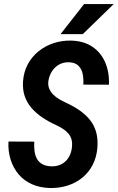

<svg xmlns="http://www.w3.org/2000/svg" viewBox="-20 -922 584 952"><path d="M336.4 -189Q339.4 -212.9 334.7 -230Q330.1 -247.1 318.8 -260.3Q307.6 -273.4 291.3 -283.7Q274.9 -293.9 255.4 -303.2Q220.7 -318.8 190.2 -339.4Q159.7 -359.9 137 -385.7Q114.3 -411.6 102.8 -444.6Q91.3 -477.5 94.2 -519Q97.7 -565.9 117.9 -603.5Q138.2 -641.1 171.1 -667.7Q204.1 -694.3 245.6 -708Q287.1 -721.7 332 -720.7Q395.5 -719.2 438.5 -689.9Q481.4 -660.6 502.2 -611.3Q522.9 -562 520 -502L393.1 -502.4Q395 -529.3 390.1 -554.4Q385.3 -579.6 369.1 -595.9Q353 -612.3 320.8 -613.3Q293 -613.8 271.5 -601.1Q250 -588.4 236.8 -567.1Q223.6 -545.9 219.7 -519Q217.3 -498.5 224.1 -482.4Q231 -466.3 243.4 -453.6Q255.9 -440.9 272 -431.2Q288.1 -421.4 304.2 -414.1Q341.8 -397 372.3 -376.2Q402.8 -355.5 424.6 -329.1Q446.3 -302.7 456.3 -268.6Q466.3 -234.4 462.9 -189.9Q459 -142.1 439.5 -104.5Q419.9 -66.9 388.2 -41Q356.4 -15.1 315.4 -2Q274.4 11.2 227.1 10.3Q177.2 8.8 137.9 -8.8Q98.6 -26.4 72.3 -57.6Q45.9 -88.9 32.7 -130.4Q19.5 -171.9 22 -220.2L149.9 -219.7Q148.4 -195.8 151.1 -173.6Q153.8 -151.4 163.3 -134.3Q172.9 -117.2 190.9 -107.4Q209 -97.7 237.3 -97.2Q265.1 -97.2 286.1 -108.6Q307.1 -120.1 320.1 -140.9Q333 -161.6 336.4 -189ZM280.3 -752.9 397 -901.9H543.9L390.6 -752.9Z"/></svg>

Font: Roboto Condensed SemiBold
Style: Italic
Weight: 600
Italic angle: -12°
Designer: Christian Robertson
Foundry: Google
Version: Version 3.008; 2023